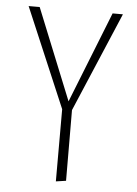

<svg xmlns="http://www.w3.org/2000/svg" viewBox="-51 -450 555 779"><g transform="rotate(5 226.0 -60.5)"><path d="M246 -5 247 283 206 289V-5L34 -410H79L229 -39L376 -410H418Z"/></g></svg>

Font: Ysabeau Infant Light
Style: Regular
Weight: 300
Designer: Christian Thalmann (Catharsis Fonts)
Version: Version 0.003